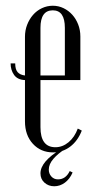

<svg xmlns="http://www.w3.org/2000/svg" viewBox="-20 -523 323 669"><path d="M67 -395Q67 -417 74.5 -436.5Q82 -456 95 -471Q108 -486 126 -494.5Q144 -503 164 -503Q184 -503 201.5 -494.5Q219 -486 232 -471.5Q245 -457 252.5 -437.5Q260 -418 260 -396V-244H121V-80Q121 -10 173 -10Q198 -10 219 -27.5Q240 -45 251 -75L265 -68Q251 -32 224.5 -12Q198 8 165 8Q122 8 94.5 -22Q67 -52 67 -100V-244Q41 -245 29 -262Q17 -279 17 -302H33Q33 -281 41.5 -271.5Q50 -262 67 -260ZM206 -260V-426Q206 -487 164 -487Q121 -487 121 -426V-260ZM233 78Q223 101 206 113.5Q189 126 169 126Q149 126 135 113.5Q121 101 121 81Q121 40 192 -3H206Q182 12 166 30.5Q150 49 150 68Q150 82 159 92Q168 102 182 102Q209 102 223 73Z"/></svg>

Font: Moniqa Cond Heading
Style: Regular
Weight: 400
Width: 3
Designer: Rajesh Rajput
Foundry: Rajesh Rajput
Version: Version 1.000